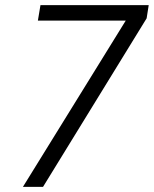

<svg xmlns="http://www.w3.org/2000/svg" viewBox="-20 -725 597 745"><path d="M69 0 492 -684 496 -645H127L137 -705H557L549 -654L147 0Z"/></svg>

Font: Nunito Sans 7pt SemiCondensed Light
Style: Italic
Weight: 300
Width: 4
Italic angle: -9°
Designer: Vernon Adams
Foundry: Vernon Adams
Version: Version 3.101;gftools[0.9.27]